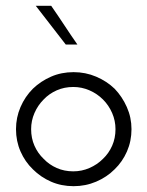

<svg xmlns="http://www.w3.org/2000/svg" viewBox="-20 -632 507 660"><path d="M374 -50Q401 -76 416.5 -111.5Q432 -147 432 -188Q432 -228 416 -264Q400 -300 374 -327Q347 -353 310.5 -368.5Q274 -384 233 -384Q191 -384 155.5 -368.5Q120 -353 93 -327Q66 -300 50.5 -264Q35 -228 35 -188Q35 -147 50.5 -111.5Q66 -76 93 -50Q120 -23 155.5 -7.5Q191 8 233 8Q274 8 310.5 -7.5Q347 -23 374 -50ZM130 -86Q110 -105 98.5 -131Q87 -157 87 -188Q87 -217 98.5 -243.5Q110 -270 130 -290Q149 -310 175 -321.5Q201 -333 232 -333Q261 -333 287.5 -321.5Q314 -310 334 -290Q354 -270 365.5 -243.5Q377 -217 377 -188Q377 -157 365.5 -131Q354 -105 334 -86Q314 -66 287.5 -54.5Q261 -43 232 -43Q201 -43 175 -54.5Q149 -66 130 -86ZM246 -479Q223 -512 201 -545.5Q179 -579 156 -612H103Q129 -579 154.5 -545.5Q180 -512 206 -479Z"/></svg>

Font: Josefin Slab Thin Medium
Style: Regular
Weight: 500
Version: Version 2.000